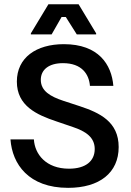

<svg xmlns="http://www.w3.org/2000/svg" viewBox="-20 -870 615 902"><path d="M222.5 -708.3 269.2 -790H289.2L340.8 -708.3H431.7V-713.3L349.2 -850H207.5L125 -713.3V-708.3ZM300 12.5C447.5 12.5 537.5 -58.3 537.5 -179.2C537.5 -298.3 448.3 -340 355.8 -370.8L276.7 -396.7C216.7 -416.7 171.7 -442.5 171.7 -495C171.7 -542.5 209.2 -573.3 275.8 -573.3C365 -573.3 398.3 -520.8 402.5 -466.7H512.5C504.2 -567.5 442.5 -662.5 280 -662.5C150 -662.5 59.2 -599.2 59.2 -486.7C59.2 -372.5 152.5 -330.8 244.2 -300L322.5 -273.3C382.5 -253.3 425 -225 425 -170C425 -113.3 382.5 -77.5 304.2 -77.5C195.8 -77.5 143.3 -145.8 139.2 -215H29.2C37.5 -99.2 114.2 12.5 300 12.5Z"/></svg>

Font: Familjen Grotesk Medium
Style: Regular
Weight: 500
Designer: Anders Wikstroem, Jonas Baeckman, Matilda Gysing, Kristian Moeller
Foundry: Familjen STHLM AB
Version: Version 2.000